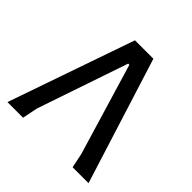

<svg xmlns="http://www.w3.org/2000/svg" viewBox="-170 -781 921 921"><g transform="rotate(45 290.0 -321.0)"><path d="M359 -642 561 0H453L438 -73L298 -540H290L133 -79L117 0H11L234 -642Z"/></g></svg>

Font: Alegreya Sans Medium
Style: Regular
Weight: 500
Designer: Juan Pablo del Peral
Foundry: Huerta Tipografica
Version: Version 2.007